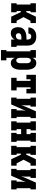

<svg xmlns="http://www.w3.org/2000/svg" viewBox="1608 -2176 783 4040"><g transform="rotate(90 2000.0 -156.5)"><path d="M49 0V-114H76V-406H49V-520H239V-406H213V-317H235L331 -520H466V-406H418L341 -260L418 -114H466V0H331L235 -203H213V-114H239V0Z M681 8Q662 8 643.5 4Q625 0 609.5 -10.5Q594 -21 582.5 -36.5Q571 -52 564.5 -69.5Q558 -87 555 -105.5Q552 -124 552 -143Q552 -169 558 -195.5Q564 -222 579.5 -244Q595 -266 617 -281Q639 -296 664 -305Q689 -314 715.5 -317.5Q742 -321 769 -321H813V-345Q813 -360 809.5 -374Q806 -388 797.5 -399.5Q789 -411 775.5 -416.5Q762 -422 748 -422Q736 -422 724 -418.5Q712 -415 703 -406.5Q694 -398 690 -386Q686 -374 686 -362H558Q558 -385 564.5 -408.5Q571 -432 583.5 -452Q596 -472 615 -487Q634 -502 655.5 -511.5Q677 -521 701 -524.5Q725 -528 748 -528Q773 -528 798 -524Q823 -520 846 -509.5Q869 -499 887.5 -481.5Q906 -464 918 -442Q930 -420 935 -395.5Q940 -371 940 -345V-114H966V0H813V-73Q804 -54 790 -38.5Q776 -23 758.5 -12.5Q741 -2 721 3Q701 8 681 8ZM734 -98Q750 -98 765.5 -103.5Q781 -109 792 -120.5Q803 -132 808 -148Q813 -164 813 -180V-215H769Q759 -215 749 -214Q739 -213 729 -210.5Q719 -208 709.5 -203.5Q700 -199 693 -192Q686 -185 682.5 -175Q679 -165 679 -155Q679 -144 682.5 -133Q686 -122 693.5 -113.5Q701 -105 712 -101.5Q723 -98 734 -98Z M1034 215V101H1060V-406H1034V-520H1197V-447Q1204 -464 1214.5 -479.5Q1225 -495 1239.5 -506.5Q1254 -518 1272 -523Q1290 -528 1309 -528Q1332 -528 1354.5 -519.5Q1377 -511 1393.5 -494.5Q1410 -478 1420.5 -456.5Q1431 -435 1437.5 -412.5Q1444 -390 1446 -366.5Q1448 -343 1448 -320V-200Q1448 -177 1446 -153.5Q1444 -130 1437.5 -107.5Q1431 -85 1420.5 -63.5Q1410 -42 1393.5 -25.5Q1377 -9 1354.5 -0.5Q1332 8 1309 8Q1290 8 1272 3Q1254 -2 1239.5 -13.5Q1225 -25 1214.5 -40.5Q1204 -56 1197 -73V101H1250V215ZM1251 -106Q1267 -106 1280 -115.5Q1293 -125 1300 -139Q1307 -153 1309 -168.5Q1311 -184 1311 -200V-320Q1311 -336 1309 -351.5Q1307 -367 1300 -381Q1293 -395 1280 -404.5Q1267 -414 1251 -414Q1241 -414 1231.5 -409.5Q1222 -405 1216 -397Q1210 -389 1206.5 -379.5Q1203 -370 1200.5 -360Q1198 -350 1197.5 -340Q1197 -330 1197 -320V-200Q1197 -190 1197.5 -180Q1198 -170 1200.5 -160Q1203 -150 1206.5 -140.5Q1210 -131 1216 -123Q1222 -115 1231.5 -110.5Q1241 -106 1251 -106Z M1618 0V-114H1682V-406H1649V-320H1554V-520H1946V-320H1851V-406H1818V-114H1882V0Z M2034 0V-114H2060V-406H2034V-520H2224V-406H2197V-312Q2197 -286 2195 -260Q2193 -234 2186 -209L2322 -520H2466V-406H2440V-114H2466V0H2276V-114H2303V-208Q2303 -234 2305 -260Q2307 -286 2314 -311L2178 0Z M2534 0V-114H2560V-406H2534V-520H2724V-406H2697V-323H2803V-406H2776V-520H2966V-406H2940V-114H2966V0H2776V-114H2803V-209H2697V-114H2724V0Z M3049 0V-114H3076V-406H3049V-520H3239V-406H3213V-317H3235L3331 -520H3466V-406H3418L3341 -260L3418 -114H3466V0H3331L3235 -203H3213V-114H3239V0Z M3534 0V-114H3560V-406H3534V-520H3724V-406H3697V-312Q3697 -286 3695 -260Q3693 -234 3686 -209L3822 -520H3966V-406H3940V-114H3966V0H3776V-114H3803V-208Q3803 -234 3805 -260Q3807 -286 3814 -311L3678 0Z"/></g></svg>

Font: Iosevka Curly Slab Heavy
Style: Regular
Weight: 900
Monospace: yes
Designer: Belleve Invis
Foundry: Belleve Invis
Version: Version 22.1.2; ttfautohint (v1.8.4)